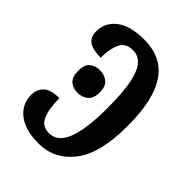

<svg xmlns="http://www.w3.org/2000/svg" viewBox="-169 -629 721 721"><g transform="rotate(45 191.0 -268.5)"><path d="M165 10Q93 10 54.5 -20.5Q16 -51 16 -100Q16 -129 35 -147.5Q54 -166 100 -166Q100 -108 114.5 -76.5Q129 -45 165 -45Q211 -45 232.5 -101Q254 -157 254 -266Q254 -350 244 -398.5Q234 -447 215 -468Q196 -489 168 -489Q130 -489 116 -459.5Q102 -430 102 -383Q59 -383 39.5 -397Q20 -411 20 -441Q20 -488 58 -517.5Q96 -547 172 -547Q226 -547 267.5 -521Q309 -495 332 -434.5Q355 -374 355 -271Q355 -126 301.5 -58Q248 10 165 10ZM134 -228Q109 -228 93 -242Q77 -256 77 -288Q77 -321 93 -334.5Q109 -348 134 -348Q157 -348 174.5 -334.5Q192 -321 192 -288Q192 -256 174.5 -242Q157 -228 134 -228Z"/></g></svg>

Font: Noto Serif ExtraCondensed Medium
Style: Regular
Weight: 500
Width: 2
Designer: Monotype Design Team
Foundry: Monotype Imaging Inc.
Version: Version 2.015